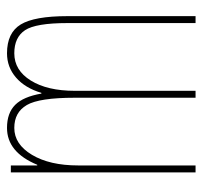

<svg xmlns="http://www.w3.org/2000/svg" viewBox="-35 -535 570 540"><g transform="rotate(-90 250.0 -265.0)"><path d="M256.8 -433.6H258.8Q272.5 -479.5 301.8 -504.9Q331.1 -530.3 370.1 -530.3Q427.7 -530.3 451.2 -491.7Q474.6 -453.1 474.6 -360.4V0H455.1V-360.4Q455.1 -449.2 435.1 -479.5Q415 -509.8 370.1 -509.8Q322.3 -509.8 293.5 -463.4Q264.6 -417 264.6 -339.8V0H245.1V-339.8Q245.1 -439.5 224.6 -474.6Q204.1 -509.8 160.2 -509.8Q114.3 -509.8 84.5 -460Q54.7 -410.2 54.7 -330.1V0H35.2V-519.5H54.7V-445.3H56.6Q91.8 -530.3 160.2 -530.3Q202.1 -530.3 225.1 -507.3Q248 -484.4 256.8 -433.6Z"/></g></svg>

Font: Mgen+ 1m thin
Style: Regular
Weight: 100
Designer: [Source Han Sans]
Ryoko NISHIZUKA  (kana & ideographs); Paul D. Hunt (Latin, Greek & Cyrillic); Wenlong ZHANG  (bopomofo
Version: Version 1.059.20150602